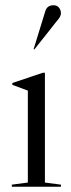

<svg xmlns="http://www.w3.org/2000/svg" viewBox="-20 -711 269 731"><path d="M151 -434H143L27 -395V-388L86 -366V-16L25 -8V0H212V-8L151 -16ZM111 -523 176 -605 190 -623Q203 -638 207.5 -645.5Q212 -653 212 -660Q212 -673 204.5 -682Q197 -691 184 -691Q160 -691 153 -670L108 -524Z"/></svg>

Font: Libre Caslon Display
Style: Regular
Weight: 400
Designer: Pablo Impallari, Rodrigo Fuenzalida
Foundry: Pablo Impallari, Rodrigo Fuenzalida
Version: Version 1.100; ttfautohint (v1.6) -l 8 -r 50 -G 200 -x 14 -D